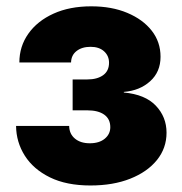

<svg xmlns="http://www.w3.org/2000/svg" viewBox="-20 -567 564 595"><path d="M260.3 7.8Q186 7.8 134.8 -17.3Q83.5 -42.5 56.9 -84.5Q30.3 -126.5 29.8 -176.8H194.3Q194.8 -151.9 212.2 -137.5Q229.5 -123 258.3 -123Q287.6 -123 304.7 -137.2Q321.8 -151.4 321.8 -172.9Q321.8 -198.2 303 -211.7Q284.2 -225.1 250.5 -225.1H205.1V-320.8H250.5Q281.2 -320.8 299.6 -334Q317.9 -347.2 317.9 -372.6Q317.9 -394 302.5 -408Q287.1 -421.9 260.7 -421.9Q233.9 -421.9 217.3 -408.9Q200.7 -396 200.2 -373.5H40Q40 -423.3 67.9 -462.6Q95.7 -502 145.8 -524.7Q195.8 -547.4 262.7 -547.4Q326.2 -547.4 374.5 -527.1Q422.9 -506.8 450.2 -471.9Q477.5 -437 477.5 -391.1Q477.5 -344.2 445.3 -315.2Q413.1 -286.1 363.8 -282.2V-280.3Q429.7 -274.4 462.9 -239.5Q496.1 -204.6 496.1 -155.8Q496.1 -107.9 466.3 -71Q436.5 -34.2 383.5 -13.2Q330.6 7.8 260.3 7.8Z"/></svg>

Font: Inter 18pt ExtraBold
Style: Regular
Weight: 800
Designer: Rasmus Andersson
Foundry: rsms
Version: Version 4.001;git-66647c0bb